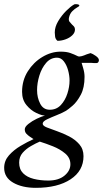

<svg xmlns="http://www.w3.org/2000/svg" viewBox="-67 -674 495 922"><path d="M325 -372Q326 -368 332.5 -346.5Q339 -325 339 -305Q339 -253 321 -219Q303 -185 281.5 -166.5Q260 -148 250 -142Q233 -132 206.5 -121.5Q180 -111 159 -101Q138 -91 138 -80Q138 -70 158 -62Q178 -54 207 -44Q236 -34 265 -19Q294 -4 314 19Q334 42 334 76Q334 146 272 187Q210 228 105 228Q39 228 -4 203Q-47 178 -47 132Q-47 98 -24 72Q-1 46 32 26.5Q65 7 94 -6L76 -18Q67 -24 59.5 -32Q52 -40 52 -53Q52 -65 69.5 -79Q87 -93 110 -104Q133 -115 149 -119Q134 -119 107.5 -131.5Q81 -144 60 -169.5Q39 -195 39 -233Q39 -288 66.5 -331.5Q94 -375 136.5 -400.5Q179 -426 224 -426Q252 -426 270.5 -419.5Q289 -413 307 -404Q314 -401 326 -404.5Q338 -408 349 -413Q355 -415 360 -416.5Q365 -418 368 -419Q378 -416 393 -405.5Q408 -395 408 -385Q408 -380 405 -375.5Q402 -371 396 -371Q392 -371 386 -371Q380 -371 373 -372Q359 -372 345 -372Q331 -372 325 -372ZM271 115Q271 84 246 63Q221 42 187 28.5Q153 15 124 6Q105 14 81.5 27.5Q58 41 41.5 60Q25 79 25 107Q25 139 44 158Q63 177 95 185Q127 193 165 193Q214 193 242.5 169.5Q271 146 271 115ZM207 -397Q176 -397 154.5 -372Q133 -347 122 -311Q111 -275 111 -241Q111 -205 126 -176Q141 -147 172 -147Q204 -147 225 -169.5Q246 -192 256.5 -224.5Q267 -257 267 -287Q267 -311 260 -336.5Q253 -362 239.5 -379.5Q226 -397 207 -397ZM293 -532Q293 -517 280 -504.5Q267 -492 247.5 -485Q228 -478 209 -478Q199 -486 197.5 -499Q196 -512 196 -518Q196 -545 212.5 -572.5Q229 -600 250.5 -621.5Q272 -643 288 -652Q290 -654 296 -654Q314 -654 314 -647Q314 -644 303 -638Q292 -632 280 -620Q268 -608 264 -588Q262 -576 267 -569.5Q272 -563 278 -557Q284 -552 288.5 -546.5Q293 -541 293 -532Z"/></svg>

Font: Amiri
Style: Italic
Weight: 400
Italic angle: 10°
Designer: Khaled Hosny
Version: Version 0.113